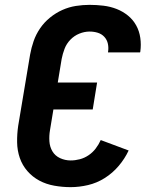

<svg xmlns="http://www.w3.org/2000/svg" viewBox="-20 -763 640 791"><path d="M271 8Q237 8 203.5 2Q170 -4 142 -19Q114 -34 93 -58Q72 -82 61.5 -112.5Q51 -143 50.5 -177Q50 -211 55 -245L104 -538Q109 -566 118.5 -593.5Q128 -621 145 -646Q162 -671 186 -690.5Q210 -710 237 -722Q264 -734 292.5 -738.5Q321 -743 349 -743Q378 -743 406.5 -739.5Q435 -736 460.5 -726Q486 -716 507 -699Q528 -682 541 -658.5Q554 -635 558 -607Q562 -579 558 -550Q558 -549 557.5 -548.5Q557 -548 557 -547H425Q425 -547 425 -547.5Q425 -548 425 -548Q428 -566 424.5 -582.5Q421 -599 410 -611Q399 -623 383 -628Q367 -633 349 -633Q328 -633 307 -624.5Q286 -616 270 -599.5Q254 -583 246 -562Q238 -541 234 -520L218 -423H380L362 -312H200L186 -227Q182 -204 183.5 -181Q185 -158 196 -139.5Q207 -121 227.5 -111.5Q248 -102 271 -102Q290 -102 309 -107Q328 -112 345 -123.5Q362 -135 374.5 -151.5Q387 -168 395 -186L510 -143Q494 -109 469 -79.5Q444 -50 411.5 -29.5Q379 -9 342.5 -0.5Q306 8 271 8Z"/></svg>

Font: Iosevka SS04 XBd Ex
Style: Italic
Weight: 800
Width: 7
Italic angle: -9°
Monospace: yes
Designer: Belleve Invis
Foundry: Belleve Invis
Version: Version 19.0.0; ttfautohint (v1.8.4)